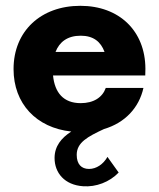

<svg xmlns="http://www.w3.org/2000/svg" viewBox="-20 -457 562 677"><path d="M492.7 -214.8C492.2 -348.1 400.4 -436.5 263.2 -436.5C124.5 -436.5 27.8 -347.7 27.8 -213.4C27.8 -91.8 107.9 -6.3 231.4 6.8C196.3 29.3 172.4 58.6 172.4 100.1C172.4 152.8 208 195.3 272.9 199.7C318.4 203.1 366.2 185.1 398.4 151.4L358.9 96.2C344.2 122.1 319.8 138.7 293.9 138.7C267.1 138.7 250.5 122.1 250.5 88.9C250.5 45.4 289.1 24.9 346.7 -2C420.9 -23.9 470.2 -77.1 485.8 -147H353C341.3 -113.8 310.5 -93.3 264.6 -93.3C203.6 -93.3 172.9 -130.4 167 -190.9H492.2ZM264.6 -331.1C309.1 -331.1 335.4 -310.1 348.6 -273.9H175.8C189.5 -309.1 217.8 -331.1 264.6 -331.1Z"/></svg>

Font: Now ExtraBold
Style: Regular
Weight: 800
Designer: Alfredo Marco Pradil
Foundry: Alfredo Marco Pradil
Version: Version 1.200;hotconv 1.0.109;makeotfexe 2.5.65596